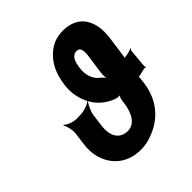

<svg xmlns="http://www.w3.org/2000/svg" viewBox="-197 -859 1006 1006"><g transform="rotate(-45 306.0 -355.5)"><path d="M295 -108C236 -108 208 -155 217 -224L226 -294C229 -317 246 -355 259 -368L258 -371C245 -358 206 -344 183 -344L149 -343C125 -343 90 -357 80 -369L76 -366C86 -354 95 -317 92 -293L83 -224C78 -190 80 -159 87 -131C109 -49 174 10 273 10C304 10 332 5 360 -7C447 -38 517 -111 532 -224L536 -258C537 -262 537 -271 535 -273L532 -270C534 -268 543 -269 547 -270C560 -273 574 -276 586 -279C589 -280 595 -279 597 -277L599 -280C597 -282 595 -287 596 -291L605 -393C606 -397 610 -402 612 -405L610 -407C600 -398 581 -395 564 -393C560 -392 550 -390 548 -387L551 -384C553 -387 555 -395 556 -400L572 -516C589 -638 540 -721 424 -721C401 -721 378 -717 357 -708C296 -681 246 -619 233 -525L231 -514C227 -483 228 -453 235 -426C253 -349 301 -296 372 -272C379 -270 396 -268 402 -272L401 -275C395 -272 388 -254 387 -246L384 -224C375 -159 347 -108 295 -108ZM401 -595C428 -595 431 -567 426 -530L411 -424C409 -407 410 -382 415 -371L418 -373C414 -384 400 -400 388 -409C360 -431 343 -468 350 -521L352 -533C357 -569 373 -595 401 -595Z"/></g></svg>

Font: Asimov
Style: EdgeNarIt
Weight: 500
Designer: Google
Version: Version 2.000980: 2014